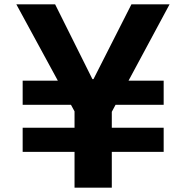

<svg xmlns="http://www.w3.org/2000/svg" viewBox="-20 -861 854 881"><path d="M322 0V-350L55 -841H233L404 -498H409L583 -841H758L493 -348V0ZM84 -164V-275H731V-164ZM84 -380V-491H731V-380Z"/></svg>

Font: Matangi Black
Style: Regular
Weight: 900
Designer: Prashant Pant
Foundry: The Graphic Ant
Version: Version 3.002